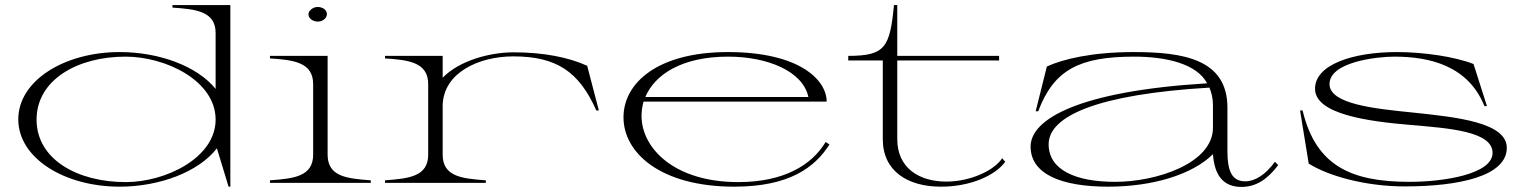

<svg xmlns="http://www.w3.org/2000/svg" viewBox="-20 -720 5994 756"><path d="M451 15C610 15 763 -44 834 -136L880 15H887V-700H659V-690C750 -684 830 -676 829 -589V-370C757 -459 608 -515 451 -515C234 -515 52 -403 52 -250C52 -97 234 15 451 15ZM475 -3C284 -3 124 -93 124 -249C124 -405 284 -497 474 -497C633 -497 829 -402 829 -249C829 -99 633 -3 475 -3Z M1043 -10V0H1440V-10C1349 -17 1270 -23 1270 -111V-500H1043V-490C1133 -484 1213 -476 1213 -389V-111C1213 -24 1135 -17 1043 -10ZM1258 -645C1272 -658 1270 -677 1253 -687C1236 -696 1216 -694 1203 -681C1190 -669 1192 -651 1209 -641C1226 -631 1245 -634 1258 -645Z M1723 -111V-305C1726 -435 1867 -498 2001 -498C2170 -498 2260 -439 2328 -285H2338L2292 -461C2220 -494 2120 -514 2003 -514C1907 -514 1788 -481 1723 -414V-500H1496V-490C1586 -484 1666 -476 1666 -389V-111C1666 -24 1588 -17 1496 -10V0H1893V-10C1802 -17 1723 -23 1723 -111Z M2871 15C3090 15 3189 -62 3246 -151L3231 -161C3177 -71 3068 -3 2887 -3C2634 -3 2506 -137 2506 -264C2506 -283 2509 -302 2514 -320H3235C3235 -405 3128 -515 2846 -515C2572 -515 2435 -395 2435 -258C2435 -118 2581 15 2871 15ZM2521 -338C2558 -426 2664 -497 2847 -497C3000 -497 3141 -441 3163 -338Z M3320 -482H3456V-172C3456 -46 3554 15 3685 15C3803 15 3900 -30 3938 -83L3926 -97C3897 -51 3804 -5 3706 -5C3601 -5 3513 -57 3513 -172V-482H3914V-500H3513V-700H3500C3484 -533 3465 -500 3320 -500Z M4343 15C4516 15 4673 -31 4756 -113C4762 -27 4799 16 4868 16C4925 16 4970 -13 5013 -70L5000 -83C4963 -32 4922 -6 4883 -6C4829 -6 4813 -50 4813 -124V-296C4813 -487 4640 -515 4443 -515C4280 -515 4164 -487 4102 -458L4058 -282H4068C4130 -446 4231 -497 4446 -497C4574 -497 4693 -468 4733 -392C4227 -361 4038 -251 4038 -143C4038 -33 4162 15 4343 15ZM4371 -4C4215 -4 4109 -51 4109 -152C4109 -264 4304 -349 4742 -375C4751 -354 4756 -332 4756 -305V-217C4756 -77 4534 -4 4371 -4Z M5511 14C5724 14 5913 -26 5913 -138C5913 -239 5712 -259 5542 -277C5393 -292 5215 -310 5215 -389C5215 -476 5401 -497 5470 -497C5608 -497 5761 -462 5825 -302H5835L5782 -468C5708 -497 5585 -515 5480 -515C5306 -515 5156 -465 5158 -369C5160 -270 5367 -242 5534 -228C5686 -215 5857 -203 5857 -118C5857 -34 5664 -4 5530 -4C5300 -4 5161 -67 5109 -285H5099L5133 -76C5208 -28 5355 14 5511 14Z"/></svg>

Font: Sprat Extended Light
Style: Regular
Weight: 300
Width: 9
Designer: Ethan Nakache
Foundry: Collletttivo
Version: Version 2.000;Glyphs 3.2 (3217)